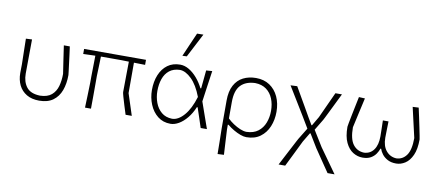

<svg xmlns="http://www.w3.org/2000/svg" viewBox="-81 -1123 3779 1647"><g transform="rotate(10 1808.0 -299.0)"><path d="M284.5 9.5Q219.5 9.5 174.8 -17.2Q130 -44 107.2 -90.2Q84.5 -136.5 84.5 -195.5Q84.5 -219.5 85 -238.2Q85.5 -257 85.5 -273.5Q84 -335.5 83 -387.5Q82 -439.5 81 -494.5L134 -497Q133 -406 132.5 -329Q132 -252 131.5 -198.5Q131.5 -128 166.8 -82.2Q202 -36.5 284.5 -34Q349.5 -35.5 384.8 -65.8Q420 -96 433.8 -144.8Q447.5 -193.5 447.5 -252Q438.5 -311.5 428.8 -376.2Q419 -441 411.5 -494.5H463.5Q467.5 -467.5 472.5 -427.8Q477.5 -388 482.5 -348.8Q487.5 -309.5 491 -281.8Q494.5 -254 494.5 -250.5Q494.5 -175 472.8 -116.2Q451 -57.5 404.8 -24Q358.5 9.5 284.5 9.5Z M683 0Q685 -56 686.8 -108.5Q688.5 -161 690 -222V-270.5Q692 -373 693 -454L588 -450.5V-494.5H1127V-450.5Q1103 -451 1078.5 -451.5Q1054 -452 1029.5 -452.5V-187.5Q1058.5 -98.5 1090.5 0H1036.5Q1025 -36.5 1012.2 -77.2Q999.5 -118 990.8 -149.2Q982 -180.5 982 -188Q983 -275 983.5 -335.8Q984 -396.5 985 -453.5Q968 -454 951.8 -454.2Q935.5 -454.5 919.5 -455H741.5Q740 -407.5 738.8 -366Q737.5 -324.5 736 -285V-221Q736 -160.5 735.8 -107.8Q735.5 -55 735 0Z M1428.5 9.5Q1363.5 9.5 1317.2 -27Q1271 -63.5 1246.5 -122.8Q1222 -182 1222 -249Q1222 -323 1245.8 -380.8Q1269.5 -438.5 1314.5 -471.8Q1359.5 -505 1424 -505Q1462.5 -505 1500.5 -482.8Q1538.5 -460.5 1571.8 -422Q1605 -383.5 1629 -335.5H1635.5Q1640 -381.5 1644 -421.5Q1648 -461.5 1651 -494.5L1703.5 -498Q1694 -431.5 1684 -362.5Q1674 -293.5 1665 -227.5Q1684.5 -171 1704.8 -114Q1725 -57 1745 0H1690.5Q1676.5 -43 1662.5 -85.5Q1648.5 -128 1634 -170.5H1627.5Q1604.5 -115 1571.2 -74.5Q1538 -34 1500.8 -12.2Q1463.5 9.5 1428.5 9.5ZM1434.5 -35.5Q1488 -36 1538.5 -94Q1589 -152 1621 -258Q1583.5 -357 1531.2 -408Q1479 -459 1430 -460Q1373.5 -458.5 1338 -430.2Q1302.5 -402 1286 -354.5Q1269.5 -307 1269.5 -249Q1269.5 -195 1287.5 -146.8Q1305.5 -98.5 1342 -67.8Q1378.5 -37 1434.5 -35.5ZM1428.5 -583Q1451 -635 1473.8 -687.5Q1496.5 -740 1519.5 -792L1574.5 -793Q1548 -742 1520.5 -688.8Q1493 -635.5 1466.5 -584.5Z M1872 194.5Q1871.5 142 1870.8 88.8Q1870 35.5 1868.5 -28.5V-270.5Q1868.5 -351.5 1896.5 -403.5Q1924.5 -455.5 1973.2 -480.2Q2022 -505 2085 -505Q2154 -505 2203.8 -471.8Q2253.5 -438.5 2280.2 -380.8Q2307 -323 2307 -249Q2307 -179.5 2282.8 -120.8Q2258.5 -62 2210 -26.2Q2161.5 9.5 2089 9.5Q2066.5 9.5 2037 -1.2Q2007.5 -12 1977 -29.8Q1946.5 -47.5 1921.5 -68.5H1915V-27Q1918 33 1921 85.5Q1924 138 1927 192ZM2081 -35.5Q2144 -37 2183.2 -67Q2222.5 -97 2241 -145.2Q2259.5 -193.5 2259.5 -249Q2259.5 -307.5 2240.2 -355Q2221 -402.5 2182.2 -431Q2143.5 -459.5 2085 -461Q2003.5 -458.5 1959.2 -412.5Q1915 -366.5 1915 -265.5V-123Q1937.5 -100.5 1967 -81Q1996.5 -61.5 2026.2 -49Q2056 -36.5 2081 -35.5Z M2403 192Q2413 173 2428.5 143.2Q2444 113.5 2461.2 80.5Q2478.5 47.5 2494 17.8Q2509.5 -12 2520 -31.8Q2530.5 -51.5 2532 -54L2593 -153.5L2533.5 -253Q2497.5 -312.5 2459.8 -373.8Q2422 -435 2386 -494.5L2444 -497Q2464 -462.5 2490 -417.2Q2516 -372 2541 -328.8Q2566 -285.5 2582 -257L2622 -189H2627L2673.5 -268.5Q2705 -338 2731.5 -395.2Q2758 -452.5 2777 -494.5H2834Q2824 -474.5 2809.5 -444.8Q2795 -415 2779.2 -382.8Q2763.5 -350.5 2749.2 -321.8Q2735 -293 2725.5 -274Q2716 -255 2714.5 -252.5L2656 -155.5L2740.5 -18.5Q2774 28.5 2799 63.5Q2824 98.5 2845.5 128.8Q2867 159 2890.5 192H2829.5Q2813 168 2791.5 136.5Q2770 105 2749.5 74.8Q2729 44.5 2714.8 23.5Q2700.5 2.5 2698 -1L2627 -118H2621.5L2573.5 -38Q2542 27 2512.2 87.2Q2482.5 147.5 2460.5 192Z M3101 9Q3057.5 9 3018 -15.2Q2978.5 -39.5 2953.5 -92Q2928.5 -144.5 2928.5 -229.5Q2928.5 -233.5 2934 -262.8Q2939.5 -292 2948 -334Q2956.5 -376 2965.5 -419.8Q2974.5 -463.5 2981.5 -497L3034 -494.5Q3019 -427.5 3003.5 -359.2Q2988 -291 2975.5 -233Q2975.5 -130.5 3011 -83.8Q3046.5 -37 3107 -35Q3160.5 -37.5 3191 -79.8Q3221.5 -122 3221.5 -196.5Q3221 -238.5 3220.2 -267.2Q3219.5 -296 3218.5 -335.5H3267.5Q3266.5 -295 3265.8 -265.8Q3265 -236.5 3264.5 -193Q3264.5 -120.5 3299.5 -79Q3334.5 -37.5 3388.5 -35Q3443.5 -37 3476.8 -83.8Q3510 -130.5 3510 -233Q3497 -291 3481 -359.2Q3465 -427.5 3450 -494.5L3502 -497Q3509.5 -463.5 3518.8 -419.8Q3528 -376 3536.8 -334Q3545.5 -292 3551.2 -262.8Q3557 -233.5 3557 -229.5Q3557 -144.5 3533.2 -92Q3509.5 -39.5 3472 -15.2Q3434.5 9 3393.5 9Q3350 9 3319.5 -7.2Q3289 -23.5 3271 -47.2Q3253 -71 3246 -93.5H3240Q3233 -71.5 3217 -47.5Q3201 -23.5 3172.8 -7.2Q3144.5 9 3101 9Z"/></g></svg>

Font: Commissioner Loud ExtraLight
Style: Regular
Weight: 200
Designer: Kostas Bartsokas
Foundry: Kostas Bartsokas
Version: Version 1.000; ttfautohint (v1.8.3)